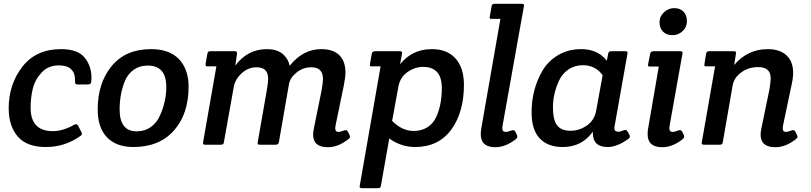

<svg xmlns="http://www.w3.org/2000/svg" viewBox="-20 -766 4289 1016"><path d="M377 -342Q377 -420 291 -420Q236 -420 201 -383Q166 -346 154 -298.5Q142 -251 142 -196Q142 -72 260 -72Q313 -72 373 -106Q386 -114 394 -100L410 -68Q419 -55 405 -46Q323 12 222.5 12Q122 12 74 -43.5Q26 -99 26 -193Q26 -319 98 -412.5Q170 -506 303 -506Q391 -506 427.5 -461.5Q464 -417 464 -355Q464 -345 463 -335Q462 -319 446 -319H392Q383 -319 380 -322Q377 -325 377 -332Q377 -339 377 -342Z M978 -308Q978 -163 900.5 -75.5Q823 12 686 12Q596 12 546.5 -39Q497 -90 497 -187Q497 -327 571 -416.5Q645 -506 779 -506Q921 -506 964 -393Q978 -356 978 -308ZM860 -306Q860 -419 762 -419Q718 -419 686.5 -396Q655 -373 640 -335Q613 -267 613 -187Q613 -71 703 -71Q747 -71 779.5 -95Q812 -119 828 -158Q860 -231 860 -306Z M1068 0Q1054 0 1054 -8Q1054 -11 1055 -15L1125 -415H1082Q1072 -414 1069.5 -417Q1067 -420 1068 -429L1077 -480Q1079 -489 1082 -492Q1085 -495 1095 -495H1220Q1230 -495 1232.5 -492Q1235 -489 1234 -480L1225 -419Q1290 -506 1393 -506Q1444 -506 1474 -482Q1504 -458 1513 -418Q1583 -506 1680 -506Q1743 -506 1775.5 -474Q1808 -442 1808 -382Q1808 -357 1799 -312L1755 -99Q1754 -92 1754 -87Q1754 -68 1770 -68Q1782 -68 1798.5 -75Q1815 -82 1821 -69L1829 -53Q1832 -48 1832 -42Q1832 -36 1824 -30Q1770 13 1715 13Q1637 13 1637 -53Q1637 -66 1640 -82L1681 -284Q1689 -327 1689 -349Q1689 -410 1627 -410Q1584 -410 1549.5 -382.5Q1515 -355 1509 -320L1456 -15Q1454 0 1437 0H1357Q1347 0 1344.5 -3Q1342 -6 1344 -15L1392 -289Q1399 -329 1399 -349Q1399 -410 1338 -410Q1293 -410 1258.5 -378Q1224 -346 1217 -306L1165 -15Q1164 -6 1160 -3Q1156 0 1146 0Z M1897 230Q1883 230 1883 222Q1883 219 1884 215L1994 -415H1951Q1941 -414 1938.5 -417Q1936 -420 1938 -429L1947 -480Q1949 -495 1966 -495H2094Q2104 -495 2106.5 -492Q2109 -489 2107 -480L2097 -426Q2161 -506 2265 -506Q2347 -506 2391 -456Q2435 -406 2435 -318Q2435 -171 2367.5 -79.5Q2300 12 2176 12Q2134 12 2096.5 -2.5Q2059 -17 2040 -34L1996 215Q1995 224 1991 227Q1987 230 1977 230ZM2219 -412Q2175 -412 2136 -384.5Q2097 -357 2088 -307L2055 -126Q2108 -73 2169 -73Q2211 -73 2241.5 -92.5Q2272 -112 2288 -146Q2318 -211 2318 -300Q2318 -412 2219 -412Z M2739 -746Q2753 -746 2753 -738Q2753 -735 2752 -731L2639 -99Q2638 -93 2638 -87Q2638 -68 2656 -68Q2668 -68 2684.5 -75Q2701 -82 2707 -69L2715 -53Q2722 -40 2710 -30Q2656 13 2601 13Q2524 13 2524 -56Q2524 -68 2526 -82L2628 -666H2585Q2575 -665 2572.5 -668Q2570 -671 2572 -680L2581 -731Q2582 -740 2586 -743Q2590 -746 2600 -746Z M3217 -495H3287Q3297 -495 3299.5 -492Q3302 -489 3300 -480L3232 -97Q3231 -92 3231 -87Q3231 -69 3252 -69Q3263 -69 3278.5 -76Q3294 -83 3301 -70L3310 -54Q3313 -49 3313 -43Q3313 -37 3305 -31Q3246 12 3195 12Q3117 12 3117 -63Q3117 -66 3117 -69Q3059 12 2958 12Q2879 12 2836 -33.5Q2793 -79 2793 -172Q2793 -296 2853 -396Q2883 -445 2935.5 -475.5Q2988 -506 3056 -506Q3143 -506 3191 -445L3198 -480Q3199 -489 3203 -492Q3207 -495 3217 -495ZM3169 -368Q3132 -420 3066 -421Q3021 -421 2988 -398.5Q2955 -376 2938 -339Q2906 -269 2906 -199.5Q2906 -130 2928.5 -102Q2951 -74 2999 -74Q3047 -74 3087 -103Q3127 -132 3135 -182Z M3439 -495H3578Q3588 -495 3590.5 -492Q3593 -489 3591 -480L3523 -99Q3522 -92 3522 -87Q3522 -68 3539 -68Q3551 -68 3567.5 -75Q3584 -82 3590 -69L3598 -53Q3605 -40 3593 -30Q3539 13 3484 13Q3407 13 3407 -56Q3407 -68 3409 -82L3466 -414H3423Q3413 -413 3410.5 -416Q3408 -419 3410 -428L3420 -480Q3422 -495 3439 -495ZM3615 -654Q3615 -623 3592.5 -601.5Q3570 -580 3538 -580Q3506 -580 3488 -599Q3470 -618 3470 -648.5Q3470 -679 3493.5 -701Q3517 -723 3548 -723Q3579 -723 3597 -704Q3615 -685 3615 -654Z M3707 0Q3693 0 3693 -8Q3693 -11 3694 -15L3764 -415H3721Q3711 -414 3708.5 -417Q3706 -420 3708 -429L3716 -480Q3718 -489 3721.5 -492Q3725 -495 3735 -495H3861Q3871 -495 3873.5 -492Q3876 -489 3874 -480L3865 -422Q3936 -506 4043 -506Q4106 -506 4141.5 -473.5Q4177 -441 4177 -381Q4177 -354 4169 -318L4123 -99Q4122 -92 4122 -87Q4122 -68 4138 -68Q4150 -68 4166.5 -75Q4183 -82 4189 -69L4197 -53Q4200 -48 4200 -42Q4200 -36 4192 -30Q4138 13 4083 13Q4005 13 4005 -53Q4005 -66 4008 -82L4051 -290Q4058 -327 4058 -353Q4058 -411 3991 -411Q3941 -411 3902.5 -383Q3864 -355 3857 -314L3805 -15Q3804 -6 3800 -3Q3796 0 3786 0Z"/></svg>

Font: Crete Round
Style: Italic
Weight: 400
Designer: Veronika Burian
Foundry: TypeTogether
Version: Version 1.001; ttfautohint (v1.6)